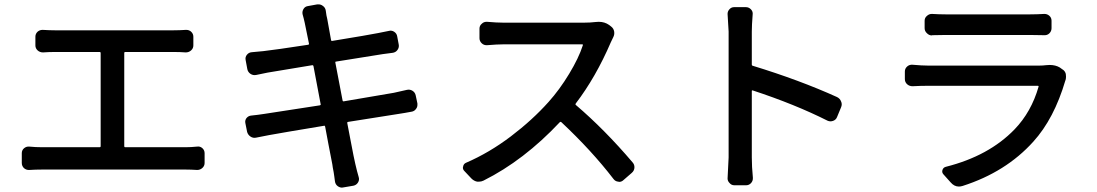

<svg xmlns="http://www.w3.org/2000/svg" viewBox="-20 -815 5040 882"><path d="M550.8 -143.6Q550.8 -138.7 555.7 -138.7H833Q856.4 -138.7 885.7 -141.6Q899.4 -143.6 909.7 -134.3Q919.9 -125 919.9 -111.3V-66.4Q919.9 -52.7 909.7 -43.5Q899.4 -34.2 885.7 -34.2Q858.4 -36.1 833 -36.1H172.9Q142.6 -36.1 114.3 -34.2Q113.3 -34.2 112.3 -34.2Q99.6 -34.2 89.8 -43Q80.1 -52.7 80.1 -66.4V-111.3Q80.1 -125 90.3 -133.8Q100.6 -142.6 114.3 -141.6Q143.6 -138.7 172.9 -138.7H437.5Q442.4 -138.7 442.4 -143.6V-571.3Q442.4 -576.2 437.5 -576.2H231.4Q205.1 -576.2 177.7 -574.2Q163.1 -574.2 152.8 -583.5Q142.6 -592.8 142.6 -606.4V-646.5Q142.6 -660.2 153.3 -669.9Q163.1 -677.7 174.8 -677.7Q175.8 -677.7 177.7 -677.7Q208 -675.8 231.4 -675.8H778.3Q804.7 -675.8 833 -677.7Q835 -677.7 835.9 -677.7Q848.6 -677.7 857.4 -669.9Q868.2 -660.2 868.2 -646.5V-606.4Q868.2 -592.8 857.9 -583.5Q847.7 -574.2 833 -574.2Q807.6 -576.2 778.3 -576.2H555.7Q550.8 -576.2 550.8 -571.3Z M1849.6 -402.3Q1863.3 -405.3 1875 -397.9Q1886.7 -390.6 1889.6 -377L1897.5 -339.8Q1897.5 -336.9 1897.5 -333Q1897.5 -323.2 1891.6 -315.4Q1883.8 -303.7 1870.1 -301.8Q1861.3 -299.8 1840.3 -296.4Q1819.3 -293 1806.6 -291Q1730.5 -279.3 1578.1 -254.9Q1574.2 -253.9 1575.2 -250Q1582 -214.8 1590.3 -170.9Q1598.6 -127 1604 -100.1Q1609.4 -73.2 1612.3 -61.5Q1620.1 -27.3 1627.9 -1Q1631.8 11.7 1624.5 23.4Q1617.2 35.2 1603.5 38.1L1557.6 45.9Q1553.7 46.9 1550.8 46.9Q1541 46.9 1531.2 40Q1520.5 32.2 1518.6 17.6Q1516.6 2.9 1515.6 -4.9Q1514.6 -12.7 1512.7 -24.4Q1510.7 -36.1 1508.8 -44.9Q1507.8 -55.7 1502.4 -82Q1497.1 -108.4 1488.8 -152.3Q1480.5 -196.3 1473.6 -233.4Q1472.7 -238.3 1468.8 -237.3Q1274.4 -205.1 1215.8 -194.3Q1180.7 -187.5 1156.2 -182.6Q1142.6 -179.7 1130.9 -187.5Q1119.1 -195.3 1115.2 -209L1107.4 -248Q1106.4 -252 1106.4 -254.9Q1106.4 -264.6 1112.3 -272.5Q1121.1 -283.2 1134.8 -284.2Q1164.1 -287.1 1195.3 -292Q1248 -299.8 1449.2 -331.1Q1454.1 -332 1453.1 -335.9L1419.9 -511.7Q1418.9 -515.6 1415 -515.6Q1297.9 -496.1 1209 -481.4Q1183.6 -476.6 1157.2 -470.7Q1142.6 -467.8 1130.9 -475.6Q1119.1 -483.4 1116.2 -497.1L1108.4 -539.1Q1105.5 -552.7 1114.3 -563.5Q1123 -574.2 1136.7 -575.2Q1165 -578.1 1189.5 -580.1Q1242.2 -585.9 1395.5 -609.4Q1400.4 -610.4 1399.4 -614.3Q1379.9 -708 1379.9 -710Q1375 -732.4 1370.1 -749Q1367.2 -761.7 1374 -773.4Q1380.9 -785.2 1394.5 -787.1L1437.5 -794.9Q1440.4 -794.9 1443.4 -794.9Q1454.1 -794.9 1462.9 -788.1Q1474.6 -780.3 1476.6 -765.6Q1479.5 -741.2 1483.4 -727.5Q1487.3 -705.1 1501 -629.9Q1502 -626 1505.9 -627Q1678.7 -655.3 1716.8 -663.1Q1743.2 -668 1765.6 -672.9Q1779.3 -676.8 1791 -668.9Q1802.7 -661.1 1804.7 -647.5L1811.5 -611.3Q1814.5 -597.7 1806.2 -585.9Q1797.9 -574.2 1783.2 -572.3Q1782.2 -572.3 1738.3 -566.4Q1711.9 -561.5 1524.4 -532.2Q1519.5 -532.2 1520.5 -527.3L1553.7 -353.5Q1554.7 -348.6 1559.6 -349.6Q1727.5 -377.9 1789.1 -388.7Q1831.1 -397.5 1849.6 -402.3Z M2715.8 -713.9Q2723.6 -714.8 2730.5 -714.8Q2757.8 -714.8 2778.3 -700.2L2787.1 -693.4Q2798.8 -684.6 2801.3 -670.4Q2803.7 -656.2 2796.9 -643.6Q2790 -629.9 2786.1 -621.1Q2716.8 -460 2625 -339.8Q2622.1 -335.9 2625 -333Q2757.8 -219.7 2885.7 -69.3Q2894.5 -59.6 2894.5 -46.9Q2894.5 -31.2 2881.8 -20.5L2844.7 11.7Q2835.9 20.5 2824.2 20.5Q2822.3 20.5 2820.3 19.5Q2806.6 18.6 2797.9 6.8Q2698.2 -123 2558.6 -253.9Q2554.7 -256.8 2551.8 -253.9Q2386.7 -78.1 2201.2 14.6Q2191.4 19.5 2180.7 19.5Q2176.8 19.5 2171.9 19.5Q2157.2 16.6 2145.5 4.9L2113.3 -29.3Q2106.4 -36.1 2106.4 -44.9Q2106.4 -46.9 2107.4 -49.8Q2109.4 -62.5 2121.1 -67.4Q2227.5 -113.3 2326.7 -188.5Q2425.8 -263.7 2500 -346.7Q2550.8 -403.3 2594.7 -476.1Q2638.7 -548.8 2657.2 -606.4Q2659.2 -611.3 2654.3 -611.3H2292Q2264.6 -611.3 2217.8 -607.4Q2203.1 -606.4 2192.9 -616.2Q2182.6 -626 2182.6 -639.6V-683.6Q2182.6 -697.3 2193.4 -706.1Q2202.1 -714.8 2214.8 -714.8Q2215.8 -714.8 2217.8 -714.8Q2262.7 -710.9 2292 -710.9H2663.1Q2691.4 -710.9 2715.8 -713.9Z M3825.2 -369.1Q3838.9 -362.3 3843.8 -348.6Q3846.7 -342.8 3846.7 -335.9Q3846.7 -329.1 3843.8 -322.3L3825.2 -277.3Q3820.3 -264.6 3807.1 -259.8Q3793.9 -254.9 3781.2 -260.7Q3631.8 -335.9 3438.5 -399.4Q3433.6 -401.4 3433.6 -396.5V-91.8Q3433.6 -49.8 3438.5 1Q3439.5 15.6 3430.2 25.9Q3420.9 36.1 3407.2 36.1H3353.5Q3339.8 36.1 3331.1 25.4Q3322.3 16.6 3322.3 4.9L3327.1 -91.8V-669.9L3322.3 -751Q3322.3 -762.7 3330.1 -771.5Q3338.9 -782.2 3352.5 -782.2H3406.2Q3419.9 -782.2 3429.7 -772Q3439.5 -761.7 3437.5 -748Q3433.6 -699.2 3433.6 -669.9V-518.6Q3433.6 -513.7 3438.5 -512.7Q3652.3 -447.3 3825.2 -369.1Z M4785.2 -515.6Q4793.9 -516.6 4801.8 -516.6Q4829.1 -516.6 4848.6 -504.9L4859.4 -497.1Q4872.1 -490.2 4876 -475.6Q4877 -468.8 4877 -462.9Q4877 -455.1 4875 -447.3Q4874 -446.3 4874 -445.3Q4822.3 -269.5 4726.6 -164.1Q4600.6 -24.4 4402.3 39.1Q4392.6 42 4384.8 42Q4363.3 42 4346.7 22.5L4313.5 -14.6Q4305.7 -23.4 4309.6 -34.7Q4313.5 -45.9 4325.2 -48.8Q4522.5 -98.6 4640.6 -220.7Q4717.8 -300.8 4751 -417Q4752 -420.9 4748 -420.9H4243.2Q4209 -420.9 4171.9 -418.9Q4157.2 -418.9 4147 -428.2Q4136.7 -437.5 4136.7 -452.1V-486.3Q4136.7 -500 4147 -509.3Q4157.2 -518.6 4171.9 -517.6Q4214.8 -513.7 4243.2 -513.7H4754.9Q4770.5 -513.7 4785.2 -515.6ZM4262.7 -653.3Q4261.7 -652.3 4260.7 -652.3Q4248 -652.3 4238.3 -662.1Q4227.5 -671.9 4227.5 -685.5V-719.7Q4227.5 -733.4 4238.3 -742.2Q4248 -751 4259.8 -751Q4261.7 -751 4262.7 -751Q4293.9 -749 4323.2 -749H4712.9Q4743.2 -749 4776.4 -751Q4777.3 -751 4778.3 -751Q4791 -751 4800.8 -742.2Q4810.5 -733.4 4810.5 -719.7V-685.5Q4810.5 -671.9 4800.8 -662.1Q4791 -652.3 4776.4 -653.3Q4746.1 -654.3 4711.9 -654.3H4323.2Q4293 -654.3 4262.7 -653.3Z"/></svg>

Font: Gen Jyuu Gothic L Monospace Medium
Style: Regular
Weight: 500
Designer: [Source Han Sans]
Ryoko NISHIZUKA  (kana & ideographs); Paul D. Hunt (Latin, Greek & Cyrillic); Wenlong ZHANG  (bopomofo
Version: Version 1.002.20150607